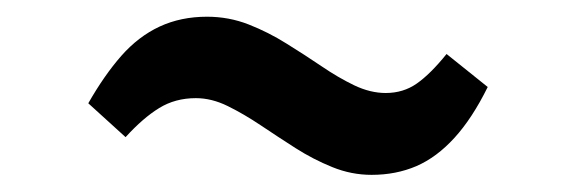

<svg xmlns="http://www.w3.org/2000/svg" viewBox="-20 -394 670 224"><path d="M413.5 -190Q390 -190 367.8 -199Q345.5 -208 324.8 -221.2Q304 -234.5 284.2 -247.8Q264.5 -261 245.8 -270.2Q227 -279.5 208.5 -279.5Q184.5 -279.5 165.8 -268Q147 -256.5 126.5 -234L83 -273.5Q101.5 -306 121.5 -328.8Q141.5 -351.5 166.2 -363Q191 -374.5 221.5 -374.5Q247 -374.5 270 -365.5Q293 -356.5 314.2 -343.2Q335.5 -330 355 -316.8Q374.5 -303.5 393.2 -294.5Q412 -285.5 430 -285.5Q450.5 -285.5 466.2 -296.5Q482 -307.5 501 -331L549 -292.5Q531 -256 510.2 -233.2Q489.5 -210.5 465.8 -200.2Q442 -190 413.5 -190Z"/></svg>

Font: Merriweather 24pt
Style: Bold Italic
Weight: 700
Italic angle: -7.8°
Designer: Eben Sorkin
Foundry: Eben Sorkin
Version: Version 2.101